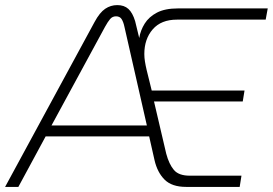

<svg xmlns="http://www.w3.org/2000/svg" viewBox="-56 -733 1070 753"><path d="M-36 0 315 -647Q335 -684 356.5 -698.5Q378 -713 404 -713Q431 -713 447.5 -698Q464 -683 474 -650L490 -584Q495 -614 511.5 -640.5Q528 -667 559.5 -683.5Q591 -700 642 -700H994L986 -656H638Q576 -656 543 -618Q510 -580 510 -521Q510 -507 512.5 -491.5Q515 -476 519 -459L539 -378H903L896 -335H548L596 -130Q607 -89 626 -66.5Q645 -44 688 -44H891L884 0H674Q618 0 589.5 -28.5Q561 -57 550 -105L529 -198H123L16 0ZM146 -241H520L432 -628Q428 -647 421 -658Q414 -669 399 -669Q385 -669 376 -658.5Q367 -648 356 -628Z"/></svg>

Font: MuseoModerno ExtraLight
Style: Italic
Weight: 250
Italic angle: -9°
Designer: Pablo Cosgaya, Héctor Gatti, Marcela Romero, and the Authors of The MuseoModerno Project.
Foundry: Omnibus-Type Team
Version: Version 1.003